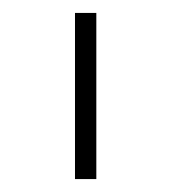

<svg xmlns="http://www.w3.org/2000/svg" viewBox="-20 -760 265 297"><path d="M96 -483V-740H129V-483Z"/></svg>

Font: Plexus Sans ExtraLight
Style: Regular
Weight: 250
Version: Version 2.001;PS 002.001;hotconv 1.0.70;makeotf.lib2.5.58329